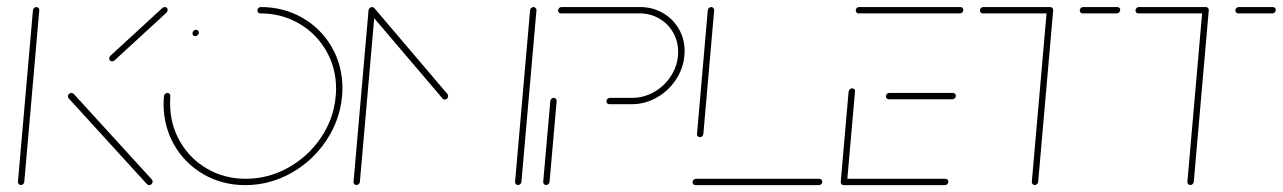

<svg xmlns="http://www.w3.org/2000/svg" viewBox="-20 -539 3734 559"><path d="M40.7 -0.4Q37 -0.4 34.4 -3Q31.9 -5.6 32.2 -9.6L75.9 -509.3Q76.3 -513 79.3 -515.7Q82.2 -518.5 85.9 -518.5Q89.6 -518.5 92.2 -515.7Q94.8 -513 94.4 -509.3L50.7 -9.6Q50.4 -5.9 47.6 -3.1Q44.8 -0.4 40.7 -0.4ZM424.4 -10.4Q424.4 -6.3 421.5 -3.1Q418.5 0 414.4 0Q410.7 0 408.1 -2.6L180 -252.6Q177.8 -255.6 177.8 -259.3Q178.1 -263 180.9 -265.7Q183.7 -268.5 187.8 -268.5Q191.1 -268.5 194.4 -265.9L422.6 -15.9Q424.4 -13.3 424.4 -10.4ZM459.6 -518.5Q463.3 -518.5 465.7 -516.3Q468.1 -514.1 468.1 -510.4Q468.1 -506.3 465.2 -502.6L313.3 -363Q309.6 -360.4 306.3 -360.4Q302.6 -360.4 300.2 -362.8Q297.8 -365.2 297.8 -368.9Q297.8 -373 301.1 -376.3L453 -515.9Q456.3 -518.5 459.6 -518.5Z M540.4 -441.5Q540.4 -445.9 543.3 -449.1Q546.3 -452.2 550.4 -452.2Q554.1 -452.2 556.5 -449.8Q558.9 -447.4 558.9 -443.7Q558.9 -439.6 555.7 -436.7Q552.6 -433.7 548.5 -433.7Q544.8 -433.7 542.6 -435.9Q540.4 -438.1 540.4 -441.5ZM729.3 -508.5Q729.3 -512.6 732.2 -515.6Q735.2 -518.5 739.3 -518.5Q805.9 -518.5 860.4 -487.2Q914.8 -455.9 945.9 -401.9Q977 -347.8 977 -282.2Q977 -271.1 975.9 -259.3Q969.6 -188.9 929.6 -129.3Q889.6 -69.6 827 -34.8Q764.4 0 694.1 0Q627.4 0 573 -31.3Q518.5 -62.6 487.4 -116.7Q456.3 -170.7 456.3 -236.3Q456.3 -247.8 457.4 -259.3Q457.8 -263 460.6 -265.7Q463.3 -268.5 467.4 -268.5Q471.1 -268.5 473.7 -265.9Q476.3 -263.3 475.9 -259.3Q475.2 -252.2 475.2 -238.1Q475.2 -177.4 504.1 -127Q533 -76.7 583.3 -47.6Q633.7 -18.5 695.6 -18.5Q761.1 -18.5 819.3 -50.9Q877.4 -83.3 914.6 -138.5Q951.9 -193.7 957.4 -259.3Q958.5 -270.4 958.5 -280.7Q958.5 -341.5 929.4 -391.7Q900.4 -441.9 850 -470.9Q799.6 -500 737.8 -500Q734.1 -500 731.7 -502.4Q729.3 -504.8 729.3 -508.5Z M1063 -518.5Q1066.7 -518.5 1069.3 -515.7Q1071.9 -513 1071.5 -509.3L1027.8 -9.6Q1027.4 -5.9 1024.6 -3.1Q1021.9 -0.4 1017.8 -0.4Q1014.1 -0.4 1011.5 -3Q1008.9 -5.6 1009.3 -9.6L1053 -509.3Q1053.3 -513 1056.3 -515.7Q1059.3 -518.5 1063 -518.5ZM1284.8 -259.6Q1284.8 -255.2 1281.9 -252.2Q1278.9 -249.3 1274.8 -249.3Q1270.4 -249.3 1268.5 -252.2L1055.9 -501.9Q1053.3 -504.4 1053.3 -508.5Q1053.7 -512.2 1056.7 -515Q1059.6 -517.8 1063.3 -517.8Q1067.4 -517.8 1070.4 -514.8L1283 -264.8Q1284.8 -263 1284.8 -259.6ZM1533.3 -518.5Q1537 -518.5 1539.6 -515.7Q1542.2 -513 1541.9 -509.3L1498.1 -9.6Q1497.8 -5.9 1495 -3.1Q1492.2 -0.4 1488.1 -0.4Q1484.4 -0.4 1481.9 -3Q1479.3 -5.6 1479.6 -9.6L1523.3 -509.3Q1523.7 -513 1526.7 -515.7Q1529.6 -518.5 1533.3 -518.5Z M1570 -0.4Q1566.3 -0.4 1563.7 -3Q1561.1 -5.6 1561.5 -9.6L1582.2 -244.8Q1582.6 -248.5 1585.4 -251.3Q1588.1 -254.1 1592.2 -254.1Q1595.9 -254.1 1598.5 -251.5Q1601.1 -248.9 1600.7 -244.8L1580 -9.6Q1579.6 -5.9 1576.9 -3.1Q1574.1 -0.4 1570 -0.4ZM1745.6 -244.1Q1745.6 -248.1 1748.5 -251.1Q1751.5 -254.1 1755.6 -254.1H1820.4Q1855.6 -254.1 1886.5 -272.4Q1917.4 -290.7 1935.9 -321.7Q1954.4 -352.6 1954.4 -388.1Q1954.4 -418.9 1939.6 -444.6Q1924.8 -470.4 1899.1 -485.2Q1873.3 -500 1841.9 -500H1613.3Q1609.6 -500 1607.2 -502.4Q1604.8 -504.8 1604.8 -508.5Q1604.8 -512.6 1607.8 -515.6Q1610.7 -518.5 1614.8 -518.5H1843.3Q1879.6 -518.5 1909.4 -501.5Q1939.3 -484.4 1956.3 -455Q1973.3 -425.6 1973.3 -390Q1973.3 -386.3 1972.6 -377.4Q1969.3 -338.9 1947.4 -306.3Q1925.6 -273.7 1891.5 -254.6Q1857.4 -235.6 1818.9 -235.6H1754.1Q1750.4 -235.6 1748 -238Q1745.6 -240.4 1745.6 -244.1Z M2374.1 -10Q2374.1 -5.9 2371.1 -3Q2368.1 0 2364.1 0H2004.8Q2001.1 0 1998.7 -2.4Q1996.3 -4.8 1996.3 -8.5Q1996.3 -12.6 1999.3 -15.6Q2002.2 -18.5 2006.3 -18.5H2365.6Q2368.9 -18.5 2371.5 -16.1Q2374.1 -13.7 2374.1 -10ZM2017.8 -139.6Q2014.1 -139.6 2011.5 -142.2Q2008.9 -144.8 2009.3 -148.9L2040.7 -509.3Q2041.1 -513 2044.1 -515.7Q2047 -518.5 2050.7 -518.5Q2054.4 -518.5 2057 -515.7Q2059.6 -513 2059.3 -509.3L2027.8 -148.9Q2027.4 -145.2 2024.6 -142.4Q2021.9 -139.6 2017.8 -139.6Z M2427.8 -10.4 2450.7 -272.6Q2451.5 -276.3 2454.4 -279.1Q2457.4 -281.9 2461.1 -281.9Q2464.8 -281.9 2467.4 -279.1Q2470 -276.3 2469.3 -272.6L2446.3 -10.4ZM2741.1 -10Q2741.1 -5.9 2738.1 -3Q2735.2 0 2731.1 0H2436.3Q2432.6 0 2430.2 -2.4Q2427.8 -4.8 2427.8 -8.5Q2427.8 -12.6 2430.7 -15.6Q2433.7 -18.5 2437.8 -18.5H2732.6Q2735.9 -18.5 2738.5 -16.1Q2741.1 -13.7 2741.1 -10ZM2559.3 -258.5Q2559.3 -262.6 2562.2 -265.6Q2565.2 -268.5 2569.3 -268.5H2754.4Q2757.8 -268.5 2760.4 -266.1Q2763 -263.7 2763 -260Q2763 -255.9 2760 -253Q2757 -250 2753 -250H2567.8Q2564.1 -250 2561.7 -252.4Q2559.3 -254.8 2559.3 -258.5ZM2471.5 -508.5Q2471.5 -512.6 2474.4 -515.6Q2477.4 -518.5 2481.5 -518.5H2776.3Q2779.6 -518.5 2782.2 -516.1Q2784.8 -513.7 2784.8 -510.4Q2784.8 -506.3 2781.9 -503.1Q2778.9 -500 2774.8 -500H2480Q2476.3 -500 2473.9 -502.4Q2471.5 -504.8 2471.5 -508.5Z M3046.3 -509.3 3002.6 -9.6Q3002.2 -5.9 2999.4 -3.1Q2996.7 -0.4 2992.6 -0.4Q2988.9 -0.4 2986.3 -3Q2983.7 -5.6 2984.1 -9.6L3027.8 -509.3ZM2833 -508.5Q2833 -512.6 2835.9 -515.6Q2838.9 -518.5 2843 -518.5H3037.8Q3041.1 -518.5 3043.7 -516.1Q3046.3 -513.7 3046.3 -510.4Q3046.3 -506.3 3043.3 -503.1Q3040.4 -500 3036.3 -500H2841.5Q2837.8 -500 2835.4 -502.4Q2833 -504.8 2833 -508.5ZM3123.7 -508.5Q3123.7 -512.6 3126.7 -515.6Q3129.6 -518.5 3133.7 -518.5H3233Q3236.3 -518.5 3238.9 -516.1Q3241.5 -513.7 3241.5 -510.4Q3241.5 -506.3 3238.5 -503.1Q3235.6 -500 3231.5 -500H3132.2Q3128.5 -500 3126.1 -502.4Q3123.7 -504.8 3123.7 -508.5Z M3499.3 -509.3 3455.6 -9.6Q3455.2 -5.9 3452.4 -3.1Q3449.6 -0.4 3445.6 -0.4Q3441.9 -0.4 3439.3 -3Q3436.7 -5.6 3437 -9.6L3480.7 -509.3ZM3285.9 -508.5Q3285.9 -512.6 3288.9 -515.6Q3291.9 -518.5 3295.9 -518.5H3490.7Q3494.1 -518.5 3496.7 -516.1Q3499.3 -513.7 3499.3 -510.4Q3499.3 -506.3 3496.3 -503.1Q3493.3 -500 3489.3 -500H3294.4Q3290.7 -500 3288.3 -502.4Q3285.9 -504.8 3285.9 -508.5ZM3576.7 -508.5Q3576.7 -512.6 3579.6 -515.6Q3582.6 -518.5 3586.7 -518.5H3685.9Q3689.3 -518.5 3691.9 -516.1Q3694.4 -513.7 3694.4 -510.4Q3694.4 -506.3 3691.5 -503.1Q3688.5 -500 3684.4 -500H3585.2Q3581.5 -500 3579.1 -502.4Q3576.7 -504.8 3576.7 -508.5Z"/></svg>

Font: 26F Galaxy Sans Hairline
Style: Italic
Weight: 50
Italic angle: -5°
Designer: C₂₉H₂₅N₃O₅
Version: Version 1.200